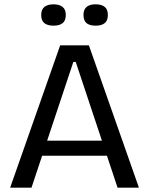

<svg xmlns="http://www.w3.org/2000/svg" viewBox="-20 -870 691 890"><path d="M27 0 259 -660H392L624 0H525L331 -583H320L126 0ZM137 -148V-218H526V-148ZM424 -751Q396 -751 381.5 -762.5Q367 -774 367 -801Q367 -826 381.5 -838Q396 -850 423 -850Q451 -850 465.5 -838Q480 -826 480 -801Q480 -774 465 -762.5Q450 -751 424 -751ZM228 -751Q201 -751 186 -762.5Q171 -774 171 -801Q171 -826 186 -838Q201 -850 228 -850Q255 -850 270 -838Q285 -826 285 -801Q285 -774 270 -762.5Q255 -751 228 -751Z"/></svg>

Font: Bricolage Grotesque 24pt
Style: Regular
Weight: 400
Designer: Mathieu Triay
Foundry: Atelier Triay
Version: Version 1.001;gftools[0.9.33.dev8+g029e19f]